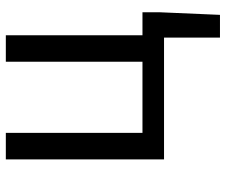

<svg xmlns="http://www.w3.org/2000/svg" viewBox="-78 -505 775 659"><g transform="rotate(-90 309.5 -175.5)"><path d="M518 -74V-543H427V-74H183V-543H92V0H510V192H588L597 -17V-74Z"/></g></svg>

Font: Noto Sans T Chinese Regular
Style: Regular
Weight: 400
Designer: Ryoko NISHIZUKA (kana & ideographs); Paul D. Hunt (Latin, Greek & Cyrillic); Wenlong ZHANG (bopomofo); Sandoll Communica
Foundry: Adobe Systems Incorporated
Version: Version 1.000;PS 1;hotconv 1.0.78;makeotf.lib2.5.61930